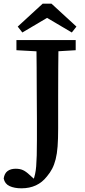

<svg xmlns="http://www.w3.org/2000/svg" viewBox="-51 -884 458 1040"><path d="M65 136Q27 136 1 124Q-25 112 -31 83Q-27 55 -10 42.5Q7 30 34 30Q57 30 73.5 37.5Q90 45 110 64L140 91H127H136L129 93Q135 77 139 59Q143 41 145 17Q147 -7 148 -42Q149 -77 149 -127Q149 -155 149 -183Q149 -211 149 -243.5Q149 -276 148.5 -315Q148 -354 148 -404.5Q148 -455 147.5 -519.5Q147 -584 146 -667H266Q265 -591 264.5 -514.5Q264 -438 264 -360V-188Q264 -131 261 -91Q258 -51 250.5 -21.5Q243 8 231.5 30Q220 52 203 72Q178 104 143.5 120Q109 136 65 136ZM38 -612V-667H359V-612L225 -604H184ZM228 -864 363 -740 338 -708 162 -812H246L70 -708L45 -740L180 -864Z"/></svg>

Font: Source Serif 4 Medium
Style: Regular
Weight: 500
Designer: Frank Grießhammer
Foundry: Adobe Systems Incorporated
Version: Version 4.004;hotconv 1.0.116;makeotfexe 2.5.65601